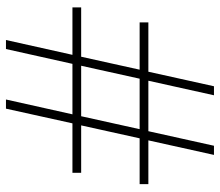

<svg xmlns="http://www.w3.org/2000/svg" viewBox="-68 -688 755 660"><g transform="rotate(90 310.0 -357.5)"><path d="M148 0H117L168 -228.5H5V-258.5H174.5L219 -459.5H56.5V-489.5H226L276 -715H307L257 -489.5H430.5L480.5 -715H512L462 -489.5H612.5V-459.5H455L410.5 -258.5H573.5V-228.5H403.5L353 0H321.5L372.5 -228.5H199ZM205.5 -258.5H379L423.5 -459.5H250Z"/></g></svg>

Font: Newsreader Display Medium
Style: Regular
Weight: 500
Designer: Hugues Gentile
Foundry: Production Type
Version: Version 1.001